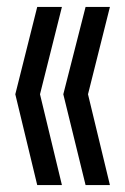

<svg xmlns="http://www.w3.org/2000/svg" viewBox="-20 -622 360 552"><path d="M24 -351 87 -90H158L95 -351L158 -602H87ZM162 -351 226 -90H296L233 -351L296 -602H226Z"/></svg>

Font: Bebas Neue Regular two
Style: Regular2
Weight: 400
Designer: Ryoichi Tsunekawa & LGV (GE)
Foundry: Free Software Foundation, Inc.
Version: Version 1.003 August 13, 2016